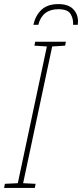

<svg xmlns="http://www.w3.org/2000/svg" viewBox="-45 -918 401 938"><path d="M-25 0 -21 -20 42 -23 184 -691 123 -695 127 -714H277L273 -695L210 -691L68 -23L129 -20L125 0ZM118 -797H142Q162 -873 240 -873Q286 -873 300 -849.5Q314 -826 312 -797H335Q335 -800 335.5 -804.5Q336 -809 336 -814Q336 -849 312.5 -873.5Q289 -898 240 -898Q188 -898 158.5 -871Q129 -844 118 -797Z"/></svg>

Font: Noto Sans UI SemiCondensed Thin
Style: Italic
Weight: 250
Width: 4
Italic angle: -12°
Designer: Monotype Design Team
Foundry: Monotype Imaging Inc.
Version: Version 1.901